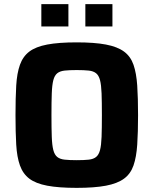

<svg xmlns="http://www.w3.org/2000/svg" viewBox="-20 -901 743 929"><path d="M351 8Q264 8 208.5 -2.5Q153 -13 122 -36.5Q91 -60 76.5 -100.5Q62 -141 58.5 -201Q55 -261 55 -344Q55 -427 58.5 -487Q62 -547 76.5 -587.5Q91 -628 122 -651.5Q153 -675 208.5 -685.5Q264 -696 351 -696Q437 -696 492.5 -685.5Q548 -675 580 -651.5Q612 -628 626 -587.5Q640 -547 644 -487Q648 -427 648 -344Q648 -261 644 -201Q640 -141 626 -100.5Q612 -60 580 -36.5Q548 -13 492.5 -2.5Q437 8 351 8ZM351 -126Q387 -126 409.5 -128.5Q432 -131 445 -141.5Q458 -152 464 -175Q470 -198 471.5 -239Q473 -280 473 -344Q473 -408 471.5 -449Q470 -490 464 -513Q458 -536 445 -546.5Q432 -557 409.5 -559.5Q387 -562 351 -562Q316 -562 293 -559.5Q270 -557 257 -546.5Q244 -536 238 -513Q232 -490 230.5 -449Q229 -408 229 -344Q229 -280 230.5 -239Q232 -198 238 -175Q244 -152 257 -141.5Q270 -131 293 -128.5Q316 -126 351 -126ZM180 -773V-881H311V-773ZM393 -773V-881H524V-773Z"/></svg>

Font: Saira Thin
Style: Bold
Weight: 700
Version: Version 1.101